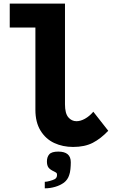

<svg xmlns="http://www.w3.org/2000/svg" viewBox="-20 -810 640 1074"><path d="M178 -195.5V-656H34.5V-790H343.5V-226.5Q343.5 -176 362 -154Q380.5 -132 408 -132Q430.5 -132 455.2 -145.8Q480 -159.5 502 -185L585.5 -78.5Q544 -34.5 499 -11.2Q454 12 389 12Q331 12 283.2 -10.2Q235.5 -32.5 206.8 -79.2Q178 -126 178 -195.5ZM285.5 192.5Q299 185.5 299 168.5Q299 160.5 296 157.5Q293 154.5 283 149.5Q259 138.5 250.8 126.5Q242.5 114.5 242.5 93Q242.5 68 255.8 53Q269 38 306 38Q376 38 376 97.5Q376 116 374 136Q372 156 367 169.5Q359 195 338 211.5Q316.5 227 289 235Q260.5 243.5 230.5 243.5V207Q241.5 207 258.5 202.2Q275.5 197.5 285.5 192.5Z"/></svg>

Font: JuliaMono Black
Style: Regular
Weight: 900
Monospace: yes
Designer: cormullion
Foundry: corm
Version: Version 0.054; ttfautohint (v1.8.4)